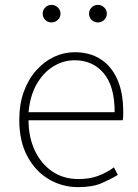

<svg xmlns="http://www.w3.org/2000/svg" viewBox="-20 -754 567 787"><path d="M300 13Q234 13 179 -20Q124 -53 91.5 -114.5Q59 -176 59 -262Q59 -327 77.5 -378Q96 -429 128.5 -465.5Q161 -502 201.5 -521Q242 -540 286 -540Q347 -540 391.5 -512Q436 -484 460.5 -429.5Q485 -375 485 -297Q485 -289 485 -280.5Q485 -272 483 -261H97Q97 -192 122.5 -137.5Q148 -83 194 -51.5Q240 -20 302 -20Q347 -20 382 -33Q417 -46 447 -68L463 -37Q433 -19 396 -3Q359 13 300 13ZM97 -294H450Q450 -401 405 -454Q360 -507 286 -507Q239 -507 198 -481.5Q157 -456 130 -408.5Q103 -361 97 -294ZM191 -662Q176 -662 165.5 -672.5Q155 -683 155 -698Q155 -713 165.5 -723.5Q176 -734 191 -734Q206 -734 217 -723.5Q228 -713 228 -698Q228 -683 217 -672.5Q206 -662 191 -662ZM382 -662Q366 -662 355.5 -672.5Q345 -683 345 -698Q345 -713 355.5 -723.5Q366 -734 382 -734Q396 -734 407 -723.5Q418 -713 418 -698Q418 -683 407 -672.5Q396 -662 382 -662Z"/></svg>

Font: Noto Sans HK Thin Thin
Style: Regular
Weight: 250
Version: Version 2.004-H2;hotconv 1.0.118;makeotfexe 2.5.65603